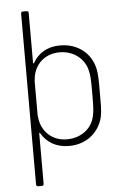

<svg xmlns="http://www.w3.org/2000/svg" viewBox="-60 -743 639 985"><g transform="rotate(-5 259.5 -250.0)"><path d="M453 -249C453 -305 454 -345 446 -378C428 -455 362 -510 271 -510C204 -510 157 -480 130 -432C128 -428 125 -429 125 -433V-690C125 -696 121 -700 115 -700H96C90 -700 86 -696 86 -690V190C86 196 90 200 96 200H115C121 200 125 196 125 190V-69C125 -73 128 -74 130 -70C157 -23 205 8 272 8C362 8 428 -47 447 -126C454 -158 453 -194 453 -249ZM408 -140C398 -75 341 -27 265 -27C186 -27 139 -80 128 -140C127 -147 126 -153 125 -163V-338L128 -362C138 -424 188 -475 265 -475C342 -475 397 -425 408 -362C412 -343 414 -333 414 -252C414 -171 412 -161 408 -140Z"/></g></svg>

Font: Barlow ExtraLight
Style: Regular
Weight: 275
Designer: Jeremy Tribby
Foundry: Tribby Type
Version: Version 1.422;hotconv 1.0.109;makeotfexe 2.5.65596